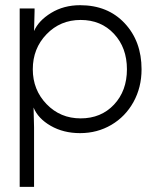

<svg xmlns="http://www.w3.org/2000/svg" viewBox="-20 -503 610 743"><path d="M292 -44.9Q371.1 -44.9 421.1 -98.1Q471.2 -151.4 471.2 -234.9Q471.2 -318.4 421.1 -372.1Q371.1 -425.8 292 -425.8Q213.4 -425.8 160.2 -370.6Q106.9 -315.4 106.9 -234.9Q106.9 -155.3 160.2 -100.1Q213.4 -44.9 292 -44.9ZM56.2 220.2V-470.2H113.8V-460L111.8 -382.8Q128.9 -422.9 177.7 -452.9Q226.6 -482.9 290 -482.9Q397 -482.9 462.4 -413.1Q527.8 -343.3 527.8 -234.9Q527.8 -165 496.6 -108.4Q465.3 -51.8 410.9 -19.8Q356.4 12.2 290 12.2Q225.6 12.2 176.3 -16.1Q127 -44.4 109.9 -86.9L111.8 -9.8V220.2Z"/></svg>

Font: Kreadon Light
Style: Regular
Weight: 300
Designer: kohakuno
Foundry: StudioGnu
Version: Version 1.000;Glyphs 3.1.2 (3151)